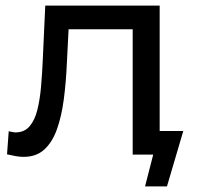

<svg xmlns="http://www.w3.org/2000/svg" viewBox="-20 -550 703 683"><path d="M5 -1 11 -83Q18 -82 24 -80.5Q30 -79 35 -79Q67 -79 85.5 -101Q104 -123 113 -159.5Q122 -196 126 -242Q130 -288 132 -334L141 -530H548V0H452V-446H224L218 -328Q215 -258 207 -197Q199 -136 182.5 -90Q166 -44 137.5 -18Q109 8 64 8Q51 8 36.5 5.5Q22 3 5 -1ZM496 113 525 0H452V-84H632L574 113Z"/></svg>

Font: Montserrat Z Med
Style: Regular
Weight: 500
Designer: Julieta Ulanovsky
Foundry: Julieta Ulanovsky
Version: Version 8.000